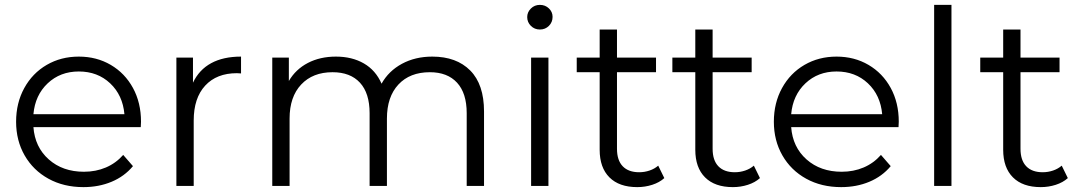

<svg xmlns="http://www.w3.org/2000/svg" viewBox="-20 -762 4427 787"><path d="M557 -241H117Q123 -159 180 -108.5Q237 -58 324 -58Q373 -58 414 -75.5Q455 -93 485 -127L525 -81Q490 -39 437.5 -17Q385 5 322 5Q241 5 178.5 -29.5Q116 -64 81 -125Q46 -186 46 -263Q46 -340 79.5 -401Q113 -462 171.5 -496Q230 -530 303 -530Q376 -530 434 -496Q492 -462 525 -401.5Q558 -341 558 -263ZM117 -294H490Q483 -372 431.5 -420.5Q380 -469 303 -469Q227 -469 175.5 -420.5Q124 -372 117 -294Z M968 -530V-461L951 -462Q868 -462 821 -411Q774 -360 774 -268V0H703V-526H771V-423Q796 -476 845.5 -503Q895 -530 968 -530Z M1964 -305V0H1893V-298Q1893 -380 1853.5 -423Q1814 -466 1742 -466Q1660 -466 1613 -415.5Q1566 -365 1566 -276V0H1495V-298Q1495 -380 1455.5 -423Q1416 -466 1343 -466Q1262 -466 1214.5 -415.5Q1167 -365 1167 -276V0H1096V-526H1164V-430Q1192 -478 1242 -504Q1292 -530 1357 -530Q1423 -530 1471.5 -502Q1520 -474 1544 -419Q1573 -471 1627.5 -500.5Q1682 -530 1752 -530Q1851 -530 1907.5 -473Q1964 -416 1964 -305Z M2157 -526H2228V0H2157ZM2141 -692Q2141 -712 2156 -727Q2171 -742 2193 -742Q2215 -742 2230 -727.5Q2245 -713 2245 -693Q2245 -671 2230 -656Q2215 -641 2193 -641Q2171 -641 2156 -656Q2141 -671 2141 -692Z M2703 -32Q2683 -14 2653.5 -4.5Q2624 5 2592 5Q2518 5 2478 -35Q2438 -75 2438 -148V-466H2344V-526H2438V-641H2509V-526H2669V-466H2509V-152Q2509 -105 2532.5 -80.5Q2556 -56 2600 -56Q2622 -56 2642.5 -63Q2663 -70 2678 -83Z M3095 -32Q3075 -14 3045.5 -4.5Q3016 5 2984 5Q2910 5 2870 -35Q2830 -75 2830 -148V-466H2736V-526H2830V-641H2901V-526H3061V-466H2901V-152Q2901 -105 2924.5 -80.5Q2948 -56 2992 -56Q3014 -56 3034.5 -63Q3055 -70 3070 -83Z M3663 -241H3223Q3229 -159 3286 -108.5Q3343 -58 3430 -58Q3479 -58 3520 -75.5Q3561 -93 3591 -127L3631 -81Q3596 -39 3543.5 -17Q3491 5 3428 5Q3347 5 3284.5 -29.5Q3222 -64 3187 -125Q3152 -186 3152 -263Q3152 -340 3185.5 -401Q3219 -462 3277.5 -496Q3336 -530 3409 -530Q3482 -530 3540 -496Q3598 -462 3631 -401.5Q3664 -341 3664 -263ZM3223 -294H3596Q3589 -372 3537.5 -420.5Q3486 -469 3409 -469Q3333 -469 3281.5 -420.5Q3230 -372 3223 -294Z M3809 -742H3880V0H3809Z M4357 -32Q4337 -14 4307.5 -4.5Q4278 5 4246 5Q4172 5 4132 -35Q4092 -75 4092 -148V-466H3998V-526H4092V-641H4163V-526H4323V-466H4163V-152Q4163 -105 4186.5 -80.5Q4210 -56 4254 -56Q4276 -56 4296.5 -63Q4317 -70 4332 -83Z"/></svg>

Font: APTA Sans Regular
Style: Regular
Weight: 400
Version: Version 7.200